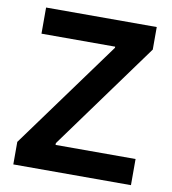

<svg xmlns="http://www.w3.org/2000/svg" viewBox="-79 -769 752 839"><g transform="rotate(10 296.5 -350.0)"><path d="M36 0H558V-116H203V-124L549 -600V-700H58V-584H385V-579L36 -100Z"/></g></svg>

Font: Fixel Display SemiBold
Style: Regular
Weight: 600
Designer: AlfaBravo + MacPaw
Foundry: Kyrylo Tkachov, Marchela Mozhyna, Serhii Makarenko, Maria Weinstein, Zakhar Kryvoshyya
Version: Version 1.211